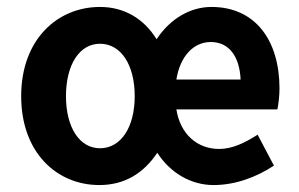

<svg xmlns="http://www.w3.org/2000/svg" viewBox="-20 -522 861 553"><path d="M41 -245C41 -82 144 11 266 11C338 11 393 -22 433 -82C471 -23 531 11 595 11C658 11 719 -12 769 -45L722 -134C684 -110 649 -93 611 -93C548 -93 499 -136 488 -207H779C782 -222 785 -245 785 -267C785 -405 716 -502 589 -502C528 -502 470 -468 431 -409C394 -469 337 -502 268 -502C146 -502 41 -409 41 -245ZM170 -245C170 -336 209 -396 268 -396C328 -396 368 -336 368 -245C368 -155 328 -95 268 -95C209 -95 170 -155 170 -245ZM587 -401C640 -401 670 -359 673 -293H488C499 -361 538 -401 587 -401Z"/></svg>

Font: Source Sans Pro SemBd
Style: Regular
Weight: 700
Designer: Paul D. Hunt
Foundry: Adobe Systems Incorporated
Version: Version 2.020;PS 2.0;hotconv 1.0.86;makeotf.lib2.5.63406